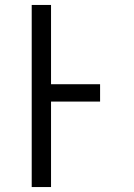

<svg xmlns="http://www.w3.org/2000/svg" viewBox="-20 -755 540 775"><path d="M108 0V-735H186V-415H384V-345H186V0Z"/></svg>

Font: Iosevka srxl
Style: Regular
Weight: 400
Monospace: yes
Designer: Belleve Invis
Foundry: Belleve Invis
Version: Version 33.0.1; ttfautohint (v1.8.3)